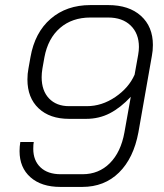

<svg xmlns="http://www.w3.org/2000/svg" viewBox="-20 -728 644 756"><path d="M57 -133Q57 -151 60 -169H113Q111 -160 111 -142Q111 -96 139.5 -69Q168 -42 219 -42H305Q369 -42 412.5 -85.5Q456 -129 470 -207L495 -347Q455 -304 412.5 -282Q370 -260 319 -260H252Q176 -260 132 -301.5Q88 -343 88 -415Q88 -438 92 -458L100 -503Q117 -600 179.5 -654Q242 -708 336 -708H406Q488 -708 535 -665.5Q582 -623 582 -551Q582 -528 578 -508L525 -207Q506 -105 448.5 -48.5Q391 8 304 8H218Q143 8 100 -30Q57 -68 57 -133ZM322 -310Q381 -310 434 -346Q487 -382 510 -434L524 -512Q527 -529 527 -543Q527 -596 494.5 -627.5Q462 -659 406 -659H336Q264 -659 216.5 -618Q169 -577 155 -503L147 -458Q144 -440 144 -424Q144 -371 173 -340.5Q202 -310 252 -310Z"/></svg>

Font: Bai Jamjuree Light
Style: Italic
Weight: 300
Italic angle: -10°
Version: Version 1.000; ttfautohint (v1.6)